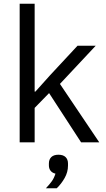

<svg xmlns="http://www.w3.org/2000/svg" viewBox="-20 -760 567 1025"><path d="M85 -740H165V-271H169L248 -359L394 -516H491L300 -312L510 0H413L242 -263L165 -184V0H85ZM292 66Q317 66 330 78.5Q343 91 343 113V124Q343 159 325 190.5Q307 222 283 245H225Q245 224 257 207Q269 190 276 167Q259 163 250 151.5Q241 140 241 123V113Q241 91 254 78.5Q267 66 292 66Z"/></svg>

Font: IBM Plex Sans
Style: Regular
Weight: 400
Designer: Mike Abbink, Paul van der Laan, Pieter van Rosmalen
Foundry: Bold Monday
Version: Version 3.005